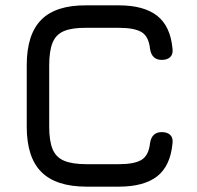

<svg xmlns="http://www.w3.org/2000/svg" viewBox="-20 -698 736 718"><path d="M304 0Q189.5 0 134.8 -54.8Q80 -109.5 80 -224V-454Q80 -569.5 134.5 -624.2Q189 -679 303 -678H424Q518 -678 567.5 -639.2Q617 -600.5 625 -517Q628 -496 617 -485Q606 -474 585 -474Q547 -474 541 -516Q536 -562 509.2 -578Q482.5 -594 424 -594H303Q250 -594.5 219.8 -582Q189.5 -569.5 176.8 -538.8Q164 -508 164 -454V-224Q164 -170.5 176.8 -140Q189.5 -109.5 220 -96.8Q250.5 -84 304 -84H424Q482.5 -84 509.2 -100.2Q536 -116.5 541 -162Q547 -204 585 -204Q606 -204 617 -193Q628 -182 625 -161Q617 -77 567.5 -38.5Q518 0 424 0Z"/></svg>

Font: Jura Light
Style: Bold
Weight: 700
Version: Version 5.104